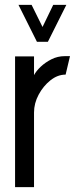

<svg xmlns="http://www.w3.org/2000/svg" viewBox="-20 -770 324 790"><path d="M132 -598 56 -750H110L155 -659L199 -750H253L177 -598ZM42 0V-538H120V-461Q129 -478 147.5 -495.5Q166 -513 191.5 -526Q217 -539 247 -539Q253 -539 258 -539Q263 -539 268 -539L250 -463Q217 -463 187.5 -439.5Q158 -416 139 -380.5Q120 -345 120 -307V0Z"/></svg>

Font: Stick No Bills
Style: Regular
Weight: 400
Version: Version 2.000